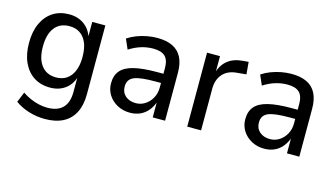

<svg xmlns="http://www.w3.org/2000/svg" viewBox="-80 -772 2144 1231"><g transform="rotate(15 992.0 -157.0)"><path d="M271 189Q216 189 164.5 173Q113 157 73 128L101 60Q128 78 155.5 90Q183 102 211.5 108.5Q240 115 268 115Q336 115 370.5 79.5Q405 44 405 -26V-129H408Q393 -75 351.5 -44.5Q310 -14 251 -14Q189 -14 143.5 -43.5Q98 -73 73 -127.5Q48 -182 48 -257Q48 -332 73 -386.5Q98 -441 143.5 -470.5Q189 -500 251 -500Q310 -500 352 -469Q394 -438 409 -383H405V-491H492V-34Q492 38 466.5 88Q441 138 392 163.5Q343 189 271 189ZM272 -87Q334 -87 368.5 -132Q403 -177 403 -257Q403 -339 368.5 -383Q334 -427 272 -427Q209 -427 174.5 -383Q140 -339 140 -257Q140 -176 174.5 -131.5Q209 -87 272 -87Z M788 9Q741 9 703.5 -11.5Q666 -32 644.5 -66Q623 -100 623 -142Q623 -195 650.5 -227Q678 -259 737 -273.5Q796 -288 890 -288H945V-227H896Q845 -227 810 -223Q775 -219 754 -210Q733 -201 723 -185Q713 -169 713 -145Q713 -106 739.5 -83Q766 -60 808 -60Q842 -60 870 -78Q898 -96 915 -127Q932 -158 932 -197V-325Q932 -379 907 -403Q882 -427 828 -427Q789 -427 750 -415.5Q711 -404 670 -378L641 -444Q668 -462 700.5 -474.5Q733 -487 768 -493.5Q803 -500 836 -500Q896 -500 937 -480.5Q978 -461 999 -420.5Q1020 -380 1020 -317V0H938V-107H941Q930 -73 909 -46.5Q888 -20 857.5 -5.5Q827 9 788 9Z M1167 0V-491H1253V-379H1249Q1265 -434 1303 -464.5Q1341 -495 1403 -500L1440 -503L1447 -422L1384 -416Q1325 -411 1292 -374Q1259 -337 1259 -276V0Z M1679 9Q1632 9 1594.5 -11.5Q1557 -32 1535.5 -66Q1514 -100 1514 -142Q1514 -195 1541.5 -227Q1569 -259 1628 -273.5Q1687 -288 1781 -288H1836V-227H1787Q1736 -227 1701 -223Q1666 -219 1645 -210Q1624 -201 1614 -185Q1604 -169 1604 -145Q1604 -106 1630.5 -83Q1657 -60 1699 -60Q1733 -60 1761 -78Q1789 -96 1806 -127Q1823 -158 1823 -197V-325Q1823 -379 1798 -403Q1773 -427 1719 -427Q1680 -427 1641 -415.5Q1602 -404 1561 -378L1532 -444Q1559 -462 1591.5 -474.5Q1624 -487 1659 -493.5Q1694 -500 1727 -500Q1787 -500 1828 -480.5Q1869 -461 1890 -420.5Q1911 -380 1911 -317V0H1829V-107H1832Q1821 -73 1800 -46.5Q1779 -20 1748.5 -5.5Q1718 9 1679 9Z"/></g></svg>

Font: Nunito Sans 10pt SemiCondensed Medium
Style: Regular
Weight: 500
Width: 4
Designer: Vernon Adams
Foundry: Vernon Adams
Version: Version 3.101;gftools[0.9.27]